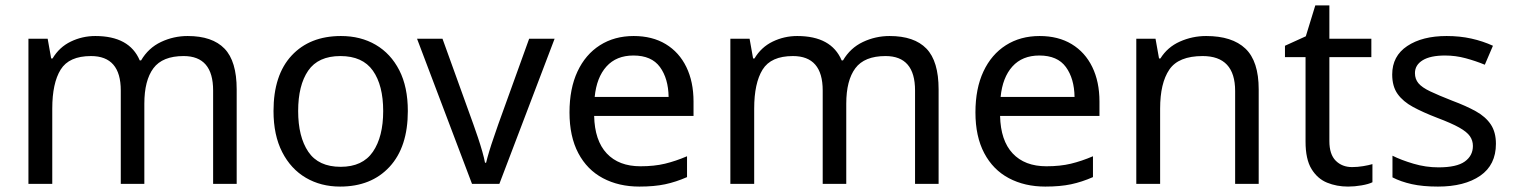

<svg xmlns="http://www.w3.org/2000/svg" viewBox="-20 -679 5589 709"><path d="M673 -546Q764 -546 809 -499.5Q854 -453 854 -349V0H767V-345Q767 -472 658 -472Q580 -472 546.5 -427Q513 -382 513 -296V0H426V-345Q426 -472 316 -472Q235 -472 204 -422Q173 -372 173 -278V0H85V-536H156L169 -463H174Q199 -505 241.5 -525.5Q284 -546 332 -546Q458 -546 496 -456H501Q528 -502 574.5 -524Q621 -546 673 -546Z M1486 -269Q1486 -136 1418.5 -63Q1351 10 1236 10Q1165 10 1109.5 -22.5Q1054 -55 1022 -117.5Q990 -180 990 -269Q990 -402 1057 -474Q1124 -546 1239 -546Q1312 -546 1367.5 -513.5Q1423 -481 1454.5 -419.5Q1486 -358 1486 -269ZM1081 -269Q1081 -174 1118.5 -118.5Q1156 -63 1238 -63Q1319 -63 1357 -118.5Q1395 -174 1395 -269Q1395 -364 1357 -418Q1319 -472 1237 -472Q1155 -472 1118 -418Q1081 -364 1081 -269Z M1723 0 1520 -536H1614L1728 -220Q1736 -198 1745 -171Q1754 -144 1761 -119.5Q1768 -95 1771 -78H1775Q1779 -95 1786.5 -120Q1794 -145 1803.5 -172Q1813 -199 1820 -220L1934 -536H2028L1824 0Z M2320 -546Q2389 -546 2438.5 -516Q2488 -486 2514.5 -431.5Q2541 -377 2541 -304V-251H2174Q2176 -160 2220.5 -112.5Q2265 -65 2345 -65Q2396 -65 2435.5 -74.5Q2475 -84 2517 -102V-25Q2476 -7 2436 1.5Q2396 10 2341 10Q2265 10 2206.5 -21Q2148 -52 2115.5 -113.5Q2083 -175 2083 -264Q2083 -352 2112.5 -415Q2142 -478 2195.5 -512Q2249 -546 2320 -546ZM2319 -474Q2256 -474 2219.5 -433.5Q2183 -393 2176 -321H2449Q2448 -389 2417 -431.5Q2386 -474 2319 -474Z M3265 -546Q3356 -546 3401 -499.5Q3446 -453 3446 -349V0H3359V-345Q3359 -472 3250 -472Q3172 -472 3138.5 -427Q3105 -382 3105 -296V0H3018V-345Q3018 -472 2908 -472Q2827 -472 2796 -422Q2765 -372 2765 -278V0H2677V-536H2748L2761 -463H2766Q2791 -505 2833.5 -525.5Q2876 -546 2924 -546Q3050 -546 3088 -456H3093Q3120 -502 3166.5 -524Q3213 -546 3265 -546Z M3819 -546Q3888 -546 3937.5 -516Q3987 -486 4013.5 -431.5Q4040 -377 4040 -304V-251H3673Q3675 -160 3719.5 -112.5Q3764 -65 3844 -65Q3895 -65 3934.5 -74.5Q3974 -84 4016 -102V-25Q3975 -7 3935 1.5Q3895 10 3840 10Q3764 10 3705.5 -21Q3647 -52 3614.5 -113.5Q3582 -175 3582 -264Q3582 -352 3611.5 -415Q3641 -478 3694.5 -512Q3748 -546 3819 -546ZM3818 -474Q3755 -474 3718.5 -433.5Q3682 -393 3675 -321H3948Q3947 -389 3916 -431.5Q3885 -474 3818 -474Z M4434 -546Q4530 -546 4579 -499.5Q4628 -453 4628 -349V0H4541V-343Q4541 -472 4421 -472Q4332 -472 4298 -422Q4264 -372 4264 -278V0H4176V-536H4247L4260 -463H4265Q4291 -505 4337 -525.5Q4383 -546 4434 -546Z M4973 -62Q4993 -62 5014 -65.5Q5035 -69 5048 -73V-6Q5034 1 5008 5.5Q4982 10 4958 10Q4916 10 4880.5 -4.5Q4845 -19 4823 -55Q4801 -91 4801 -156V-468H4725V-510L4802 -545L4837 -659H4889V-536H5044V-468H4889V-158Q4889 -109 4912.5 -85.5Q4936 -62 4973 -62Z M5504 -148Q5504 -70 5446 -30Q5388 10 5290 10Q5234 10 5193.5 1Q5153 -8 5122 -24V-104Q5154 -88 5199.5 -74.5Q5245 -61 5292 -61Q5359 -61 5389 -82.5Q5419 -104 5419 -140Q5419 -160 5408 -176Q5397 -192 5368.5 -208Q5340 -224 5287 -244Q5235 -264 5198 -284Q5161 -304 5141 -332Q5121 -360 5121 -404Q5121 -472 5176.5 -509Q5232 -546 5322 -546Q5371 -546 5413.5 -536.5Q5456 -527 5493 -510L5463 -440Q5429 -454 5392 -464Q5355 -474 5316 -474Q5262 -474 5233.5 -456.5Q5205 -439 5205 -409Q5205 -387 5218 -371.5Q5231 -356 5261.5 -341.5Q5292 -327 5343 -307Q5394 -288 5430 -268Q5466 -248 5485 -219.5Q5504 -191 5504 -148Z"/></svg>

Font: Noto Sans Tifinagh Azawagh
Style: Regular
Weight: 400
Designer: JamraPatel
Foundry: JamraPatel LLC
Version: Version 2.006; ttfautohint (v1.8.4.7-5d5b)